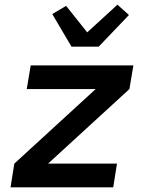

<svg xmlns="http://www.w3.org/2000/svg" viewBox="-20 -799 640 819"><path d="M25 0 41 -101 388 -419H94L111 -520H549L532 -419L185 -101H479L463 0ZM285 -600 203 -739 262 -774 352 -661 481 -779 530 -735 401 -600Z"/></svg>

Font: Iosevka Aile
Style: Bold Italic
Weight: 700
Italic angle: -9°
Designer: Belleve Invis
Foundry: Belleve Invis
Version: Version 28.0.1; ttfautohint (v1.8.4)